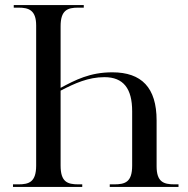

<svg xmlns="http://www.w3.org/2000/svg" viewBox="-20 -734 740 754"><path d="M31 0H303V-10H288C244 -10 218 -20 218 -84V-378C274 -407 327 -431 390 -431C465 -431 499 -386 499 -297V-84C499 -19 472 -10 428 -10H411V0H681V-10H665C622 -10 595 -20 595 -81V-261C595 -390 536 -450 421 -450C333 -450 276 -420 218 -389V-631C218 -694 245 -704 287 -704H309V-714H34V-704H53C93 -704 122 -694 122 -634V-84C122 -19 94 -10 52 -10H31Z"/></svg>

Font: Noto Serif Display SemiCondensed
Style: Regular
Weight: 400
Width: 4
Designer: Monotype Design Team
Foundry: Monotype Imaging Inc.
Version: Version 2.009